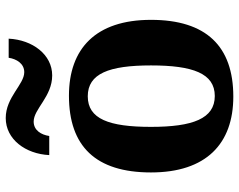

<svg xmlns="http://www.w3.org/2000/svg" viewBox="-100 -704 814 653"><g transform="rotate(-90 306.5 -377.0)"><path d="M377 -606C448 -606 498 -673 502 -754H437C433 -727 417 -701 388 -701C346 -701 303 -764 232 -764C160 -764 110 -697 106 -616H171C175 -643 190 -669 220 -669C263 -669 305 -606 377 -606ZM305 10C476 10 566 -82 566 -270C566 -458 468 -549 308 -549C136 -549 47 -458 47 -270C47 -82 145 10 305 10ZM307 -53C230 -53 202 -128 202 -270C202 -413 229 -485 306 -485C383 -485 411 -413 411 -270C411 -128 384 -53 307 -53Z"/></g></svg>

Font: Noto Serif Test
Style: Bold
Weight: 700
Version: Version 1.000